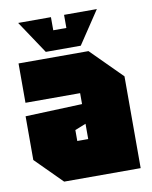

<svg xmlns="http://www.w3.org/2000/svg" viewBox="-83 -803 687 865"><g transform="rotate(-10 260.0 -370.0)"><path d="M20 -120V-320L280 -330V-380H30V-560H350L490 -420V0H140ZM230 -220V-170H280V-240ZM270 -740H420L320 -590H160L60 -740H210V-680H270Z"/></g></svg>

Font: Tektur Condensed Black
Style: Regular
Weight: 900
Width: 3
Designer: Adam Jagosz
Foundry: Adam Jagosz
Version: Version 1.005;gftools[0.9.30]